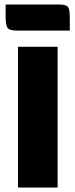

<svg xmlns="http://www.w3.org/2000/svg" viewBox="-20 -833 335 853"><path d="M60 -625H236V0H60ZM56 -697Q21 -697 13 -710Q5 -723 5 -757V-813H240Q275 -813 282.5 -801.5Q290 -790 290 -755V-697Z"/></svg>

Font: Changa
Style: Bold
Weight: 700
Designer: Eduardo Rodriguez Tunni
Foundry: Eduardo Rodriguez Tunni
Version: Version 3.002; ttfautohint (v1.8.2)